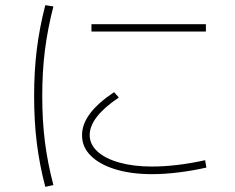

<svg xmlns="http://www.w3.org/2000/svg" viewBox="-20 -723 904 739"><path d="M295.9 -202.1Q294.4 -285.2 418.9 -368.2L437.5 -347.7Q325.2 -272.5 325.2 -203.1Q325.2 -167.5 355.2 -139.9Q385.3 -112.3 439.7 -97.2Q494.1 -82 564.5 -82Q658.7 -82 769.5 -106.4L774.4 -78.1Q723.6 -66.4 668.9 -59.6Q614.3 -52.7 564.5 -52.7Q485.4 -52.7 424.3 -71.3Q363.3 -89.8 329.3 -123.8Q295.4 -157.7 295.9 -202.1ZM332 -629.9H772.5V-601.6H332ZM111.3 -353.5Q111.3 -448.7 121.6 -532.2Q131.8 -615.7 154.3 -703.1L185.5 -698.2Q163.1 -610.8 152.8 -528.8Q142.6 -446.8 142.6 -353.5Q142.6 -259.3 152.8 -177.7Q163.1 -96.2 185.5 -10.7L154.3 -3.9Q131.8 -89.8 121.6 -173.3Q111.3 -256.8 111.3 -353.5Z"/></svg>

Font: Pretendard GOV Thin
Style: Regular
Weight: 100
Designer: Base glyphs from Inter by Rasmus Andersson; Hangeul glyphs from Noto Sans CJK(Source Han Sans) by Jang Soo-young and Kan
Foundry: Kil Hyung-jin
Version: Version 1.309